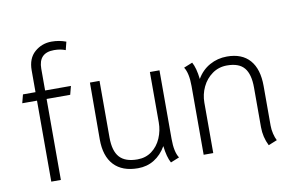

<svg xmlns="http://www.w3.org/2000/svg" viewBox="-77 -875 1559 1025"><g transform="rotate(-10 702.0 -363.0)"><path d="M125 -439H45L57 -485H125V-603Q125 -668 164 -702Q203 -736 256 -736Q297 -736 334 -722L323 -678Q296 -689 261 -689Q177 -689 177 -603V-485H317L305 -439H177V0H125Z M419 -177 420 -485H472V-178Q472 -105 502.5 -71Q533 -37 599 -37Q644 -37 677 -61.5Q710 -86 727.5 -126.5Q745 -167 745 -212V-485H797V-113Q797 -42 819 -9L772 10Q754 -22 747 -83Q721 -38 682 -14Q643 10 594 10Q509 10 464 -38Q419 -86 419 -177Z M1278 -92V-307Q1278 -379 1249.5 -413.5Q1221 -448 1156 -448Q1111 -448 1076 -423Q1041 -398 1022 -358Q1003 -318 1003 -273V0H951V-372Q951 -443 929 -476L976 -495Q994 -463 1001 -402Q1027 -447 1070 -471Q1113 -495 1164 -495Q1245 -495 1287.5 -446.5Q1330 -398 1330 -306V-92Q1330 -69 1335.5 -46.5Q1341 -24 1349 -9L1302 10Q1278 -38 1278 -92Z"/></g></svg>

Font: Niramit ExtraLight
Style: Regular
Weight: 200
Designer: Katatrad Aksorn Co.,Ltd.
Foundry: Cadson Demak Co.,Ltd.
Version: Version 1.000; ttfautohint (v1.6)